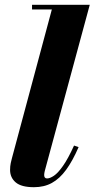

<svg xmlns="http://www.w3.org/2000/svg" viewBox="-20 -770 394 800"><path d="M121.5 10Q69 10 45.5 -10Q22 -30 22 -62Q22 -77.5 24.8 -90.8Q27.5 -104 30 -112L196 -730.5H113.5V-750H354L166.5 -57.5Q165.5 -53.5 164.8 -49Q164 -44.5 164 -41Q164 -26.5 176 -26.5Q188 -26.5 204.8 -37.8Q221.5 -49 242.5 -78.8Q263.5 -108.5 288.5 -163.5L307.5 -157Q282.5 -99.5 255.5 -62.5Q228.5 -25.5 196.2 -7.8Q164 10 121.5 10Z"/></svg>

Font: Bodoni Moda ExtraBold
Style: Italic
Weight: 800
Italic angle: -13°
Version: Version 2.005